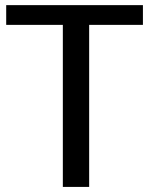

<svg xmlns="http://www.w3.org/2000/svg" viewBox="-20 -735 586 755"><path d="M227.1 0V-637.2H4.4V-714.8H542V-637.2H330.6V0Z"/></svg>

Font: Pontano Sans SemiBold
Style: Regular
Weight: 600
Designer: Vernon Adams
Foundry: Vernon Adams
Version: Version 2.001